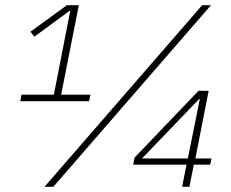

<svg xmlns="http://www.w3.org/2000/svg" viewBox="-20 -718 886 738"><path d="M322 -329H58L63 -354H187L250 -676H247L112 -577L97 -596L237 -698H283L215 -354H328ZM151 0 757 -698H791L185 0ZM708 0H680L697 -85H492L497 -112L743 -369H782L731 -109H793L788 -85H725ZM702 -109 748 -337H745L526 -109Z"/></svg>

Font: IBM Plex Sans ExtraLight
Style: Italic
Weight: 250
Italic angle: -11.31°
Designer: Mike Abbink, Paul van der Laan, Pieter van Rosmalen
Foundry: Bold Monday
Version: Version 3.201